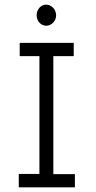

<svg xmlns="http://www.w3.org/2000/svg" viewBox="-20 -808 415 828"><path d="M179 -697C202 -697 222 -717 222 -742C222 -767 202 -788 179 -788C156 -788 138 -767 138 -742C138 -717 157 -697 179 -697ZM61 0H303V-57H210V-566H298V-623H65V-566H150V-58H61Z"/></svg>

Font: Inconsolata Condensed Thin
Style: Regular
Weight: 100
Width: 3
Monospace: yes
Designer: Raph Levien, Cyreal, Brenton Simpson
Foundry: Raph Levien, Cyreal, Google
Version: Version 3.100